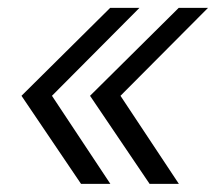

<svg xmlns="http://www.w3.org/2000/svg" viewBox="-20 -530 540 480"><path d="M182.6 -70.3 33.7 -290.5 255.4 -510.3H328.6L109.9 -290.5L255.9 -70.3ZM354 -70.3 205.1 -290.5 426.8 -510.3H500L281.2 -290.5L427.2 -70.3Z"/></svg>

Font: Inter Display Light
Style: Italic
Weight: 300
Italic angle: -9.39999°
Designer: Rasmus Andersson
Foundry: rsms
Version: Version 4.000;git-a52131595